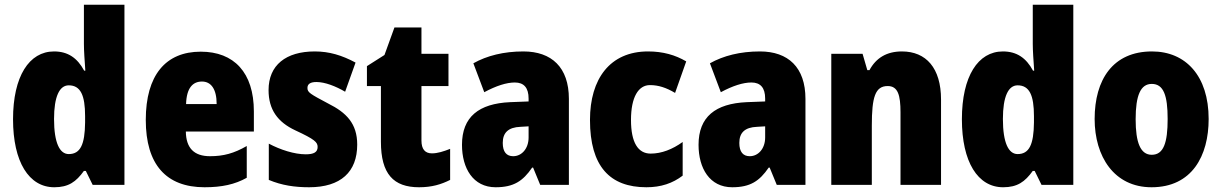

<svg xmlns="http://www.w3.org/2000/svg" viewBox="-20 -780 5155 810"><path d="M209 10C269 10 301 -13 334 -59H342L371 0H505V-760H334V-595C334 -566 337 -525 340 -482H335C306 -536 266 -563 208 -563C103 -563 35 -458 35 -277C35 -97 102 10 209 10ZM270 -130C232 -130 208 -177 208 -278C208 -373 231 -420 270 -420C320 -420 339 -378 339 -290V-263C338 -170 319 -130 270 -130Z M827 -562C679 -562 595 -463 595 -274C595 -86 681 10 843 10C916 10 971 -2 1021 -30V-164C967 -133 923 -121 866 -121C798 -121 765 -156 764 -225H1051V-310C1051 -474 967 -562 827 -562ZM832 -436C870 -436 894 -405 894 -341H765C767 -410 794 -436 832 -436Z M1487 -170C1487 -259 1441 -305 1365 -343C1288 -384 1277 -390 1277 -409C1277 -426 1290 -434 1315 -434C1351 -434 1397 -416 1436 -393L1480 -516C1422 -547 1369 -563 1308 -563C1186 -563 1113 -505 1113 -400C1113 -318 1151 -265 1226 -230C1308 -192 1320 -180 1320 -160C1320 -138 1304 -129 1270 -129C1222 -129 1163 -148 1114 -174V-21C1169 2 1223 10 1284 10C1418 10 1487 -55 1487 -170Z M1802 -133C1773 -133 1758 -151 1758 -187V-417H1872V-553H1758V-664H1644L1602 -548L1528 -501V-417H1587V-182C1587 -46 1640 10 1748 10C1802 10 1841 -2 1879 -21V-152C1851 -141 1826 -133 1802 -133Z M2188 -563C2105 -563 2034 -545 1977 -513L2023 -391C2073 -418 2117 -432 2152 -432C2190 -432 2210 -410 2210 -364V-352L2132 -349C2000 -343 1929 -287 1929 -169C1929 -70 1976 10 2071 10C2147 10 2186 -16 2225 -73H2229L2259 0H2380V-363C2380 -496 2307 -563 2188 -563ZM2176 -245 2210 -247V-200C2210 -153 2181 -121 2145 -121C2117 -121 2101 -139 2101 -177C2101 -220 2124 -243 2176 -245Z M2707 10C2769 10 2818 -7 2860 -39V-181C2817 -150 2771 -132 2725 -132C2672 -132 2642 -178 2642 -274C2642 -370 2673 -421 2722 -421C2758 -421 2791 -410 2828 -388L2875 -521C2829 -548 2777 -563 2714 -563C2553 -563 2469 -447 2469 -274C2469 -78 2553 10 2707 10Z M3186 -563C3103 -563 3032 -545 2975 -513L3021 -391C3071 -418 3115 -432 3150 -432C3188 -432 3208 -410 3208 -364V-352L3130 -349C2998 -343 2927 -287 2927 -169C2927 -70 2974 10 3069 10C3145 10 3184 -16 3223 -73H3227L3257 0H3378V-363C3378 -496 3305 -563 3186 -563ZM3174 -245 3208 -247V-200C3208 -153 3179 -121 3143 -121C3115 -121 3099 -139 3099 -177C3099 -220 3122 -243 3174 -245Z M3785 -563C3721 -563 3676 -536 3648 -484H3639L3619 -553H3487V0H3658V-250C3658 -370 3672 -417 3725 -417C3768 -417 3779 -379 3779 -306V0H3950V-360C3950 -493 3887 -563 3785 -563Z M4212 10C4272 10 4304 -13 4337 -59H4345L4374 0H4508V-760H4337V-595C4337 -566 4340 -525 4343 -482H4338C4309 -536 4269 -563 4211 -563C4106 -563 4038 -458 4038 -277C4038 -97 4105 10 4212 10ZM4273 -130C4235 -130 4211 -177 4211 -278C4211 -373 4234 -420 4273 -420C4323 -420 4342 -378 4342 -290V-263C4341 -170 4322 -130 4273 -130Z M5079 -278C5079 -460 4982 -563 4840 -563C4675 -563 4598 -444 4598 -278C4598 -120 4680 10 4838 10C5009 10 5079 -123 5079 -278ZM4771 -277C4771 -378 4792 -426 4839 -426C4889 -426 4906 -377 4906 -278C4906 -178 4889 -127 4839 -127C4791 -127 4771 -179 4771 -277Z"/></svg>

Font: Noto Sans Thai Looped Condensed Black
Style: Regular
Weight: 900
Width: 3
Designer: Sasikarn Vongin, Ben Mitchell
Foundry: The Fontpad Ltd
Version: Version 1.001